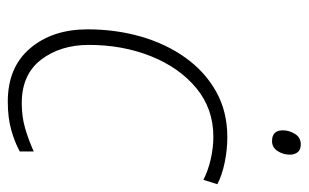

<svg xmlns="http://www.w3.org/2000/svg" viewBox="-166 -598 774 481"><g transform="rotate(90 220.5 -357.0)"><path d="M234 10Q148 10 100.5 -46Q53 -102 53 -190Q53 -260 71 -323Q89 -386 124 -435Q159 -484 209 -512Q259 -540 323 -540Q354 -540 386 -533.5Q418 -527 441 -515L430 -480Q407 -492 378 -498.5Q349 -505 322 -505Q252 -505 200.5 -462.5Q149 -420 120.5 -349Q92 -278 92 -193Q92 -122 129 -73.5Q166 -25 238 -25Q272 -25 301 -33.5Q330 -42 359 -55V-20Q335 -7 304.5 1.5Q274 10 234 10ZM333 -652Q306 -652 306 -679Q306 -695 315 -709.5Q324 -724 341 -724Q355 -724 361 -716Q367 -708 367 -697Q367 -680 358 -666Q349 -652 333 -652Z"/></g></svg>

Font: Noto Sans Disp ExtLt
Style: Italic
Weight: 200
Italic angle: -12°
Designer: Monotype Design Team
Foundry: Monotype Imaging Inc.
Version: Version 2.000;GOOG;noto-source:20170915:90ef993387c0